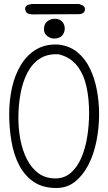

<svg xmlns="http://www.w3.org/2000/svg" viewBox="-20 -949 540 961"><path d="M271 -726Q328 -720 367 -688Q406 -656 430 -606.5Q454 -557 465 -497.5Q476 -438 476 -377Q476 -310 463 -244Q450 -178 423 -125Q396 -72 356 -40Q316 -8 262 -8Q194 -8 148.5 -39Q103 -70 76 -122Q49 -174 37.5 -240.5Q26 -307 26 -377Q26 -448 40.5 -512Q55 -576 85.5 -625.5Q116 -675 162 -702Q208 -729 271 -726ZM275 -677Q220 -681 181 -656.5Q142 -632 118 -586.5Q94 -541 83 -482Q72 -423 72 -359Q72 -302 82.5 -248Q93 -194 115.5 -150.5Q138 -107 173 -81.5Q208 -56 257 -56Q302 -56 334 -83.5Q366 -111 386.5 -158Q407 -205 416.5 -264Q426 -323 426 -385Q426 -454 413 -514.5Q400 -575 367 -618.5Q334 -662 275 -677ZM304 -807Q304 -785 290.5 -770.5Q277 -756 251 -756Q232 -756 216 -769Q200 -782 200 -803Q200 -828 216 -841.5Q232 -855 254 -855Q279 -855 291.5 -840.5Q304 -826 304 -807ZM376 -929Q408 -920 405 -901Q403 -878 371 -878L141 -877Q119 -879 113.5 -885.5Q108 -892 106 -902Q105 -913 111.5 -919.5Q118 -926 141 -929Z"/></svg>

Font: Yomogi
Style: Regular
Weight: 400
Designer: satsuyako
Foundry: satsuyako
Version: Version 3.100